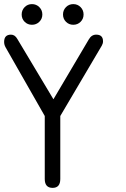

<svg xmlns="http://www.w3.org/2000/svg" viewBox="-20 -910 608 930"><path d="M196.8 -348.1V-43Q196.8 0 234.9 0Q272 0 272 -43V-348.1L473.1 -689Q479 -699.2 479 -710Q479 -742.2 445.8 -742.2Q423.3 -742.2 410.2 -719.2L238.8 -429.2L64 -721.2Q52.2 -742.2 33.2 -742.2Q0 -742.2 0 -707Q0 -693.4 6.8 -681.2ZM99.4 -804.4Q85 -818.8 85 -839.8Q85 -860.8 99.4 -875.5Q113.8 -890.1 134.8 -890.1Q155.8 -890.1 170.4 -875.5Q185.1 -860.8 185.1 -839.8Q185.1 -818.8 170.4 -804.4Q155.8 -790 134.8 -790Q113.8 -790 99.4 -804.4ZM299.6 -804.4Q285.2 -818.8 285.2 -839.8Q285.2 -860.8 299.6 -875.5Q314 -890.1 335 -890.1Q356 -890.1 370.4 -875.5Q384.8 -860.8 384.8 -839.8Q384.8 -818.8 370.4 -804.4Q356 -790 335 -790Q314 -790 299.6 -804.4Z"/></svg>

Font: BPreplay
Style: Regular
Weight: 400
Designer: Magenta/George Triantafyllakos
Foundry: Magenta/George Triantafyllakos
Version: Version 1.00